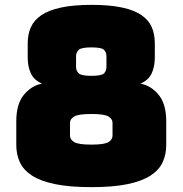

<svg xmlns="http://www.w3.org/2000/svg" viewBox="-20 -755 751 790"><path d="M664 -256V-159Q664 -120 649.5 -88Q635 -56 600 -33Q565 -10 505.5 2.5Q446 15 356 15Q266 15 206 2.5Q146 -10 111 -33Q76 -56 61.5 -88Q47 -120 47 -159V-256Q47 -326 77.5 -364Q108 -402 153 -411Q120 -425 107 -453Q94 -481 94 -519V-577Q94 -614 107 -643Q120 -672 150 -692.5Q180 -713 231 -724Q282 -735 357 -735Q432 -735 482.5 -724Q533 -713 562.5 -692.5Q592 -672 604.5 -643Q617 -614 617 -577V-519Q617 -481 604 -453Q591 -425 558 -411Q603 -402 633.5 -364Q664 -326 664 -256ZM293 -480Q293 -464 303.5 -453.5Q314 -443 356 -443Q399 -443 408.5 -453.5Q418 -464 418 -480V-524Q418 -539 408.5 -549.5Q399 -560 356 -560Q314 -560 303.5 -549.5Q293 -539 293 -524ZM268 -197Q268 -181 285 -170.5Q302 -160 356 -160Q410 -160 426.5 -170.5Q443 -181 443 -197V-250Q443 -265 426.5 -275.5Q410 -286 356 -286Q302 -286 285 -275.5Q268 -265 268 -250Z"/></svg>

Font: Bungee
Style: Regular
Weight: 400
Designer: David Jonathan Ross
Foundry: David Jonathan Ross
Version: Version 1.001;PS 1.0;hotconv 1.0.72;makeotf.lib2.5.5900